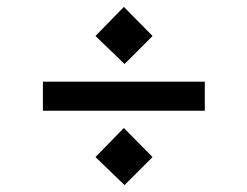

<svg xmlns="http://www.w3.org/2000/svg" viewBox="-20 -565 715 555"><path d="M340 -30 256 -111 338 -195 421 -111ZM340 -380 256 -461 338 -545 421 -461ZM104 -245V-329H572V-245Z"/></svg>

Font: Narnoor SemiBold
Style: Regular
Weight: 600
Designer: S. Sridhar Murthy
Foundry: SIL International
Version: Version 3.000